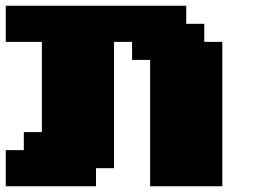

<svg xmlns="http://www.w3.org/2000/svg" viewBox="-20 -645 915 665"><path d="M500 0H750V-500H687.5V-562.5H625V-625H0V-500H125V-187.5H62.5V-125H0V0H312.5V-62.5H375V-500H437.5V-437.5H500Z"/></svg>

Font: Faithful 32x
Style: Bold
Weight: 400
Foundry: Faithful Resource Pack
Version: Version 1.0; January 27, 2023